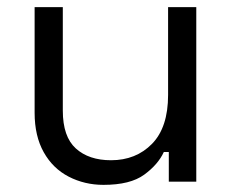

<svg xmlns="http://www.w3.org/2000/svg" viewBox="-20 -509 652 538"><path d="M270 9Q217 9 172.5 -14Q128 -37 102.5 -82.5Q77 -128 77 -193V-489H156V-199Q156 -126 192.5 -93Q229 -60 291 -60Q361 -60 406 -106Q451 -152 451 -243V-489H530V0H453V-83H439Q423 -48 384 -19.5Q345 9 270 9Z"/></svg>

Font: Space Grotesk
Style: Regular
Weight: 400
Designer: Florian Karsten
Foundry: Florian Karsten
Version: Version 2.000